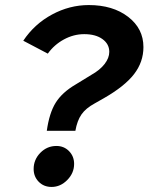

<svg xmlns="http://www.w3.org/2000/svg" viewBox="-20 -729 587 759"><path d="M391 -341 354 -320Q319 -301 302 -276.5Q285 -252 278 -212H165Q175 -283 200.5 -323.5Q226 -364 279 -395L341 -433Q375 -452 393.5 -476Q412 -500 412 -524Q412 -555 385 -574.5Q358 -594 313 -594Q271 -594 232.5 -573Q194 -552 169 -517L72 -568Q116 -634 185.5 -671.5Q255 -709 331 -709Q426 -709 486.5 -662.5Q547 -616 547 -543Q547 -484 510 -436Q473 -388 391 -341ZM203 -152Q233 -152 253 -131.5Q273 -111 273 -81Q273 -45 246 -17.5Q219 10 184 10Q153 10 133 -10.5Q113 -31 113 -61Q113 -98 139.5 -125Q166 -152 203 -152Z"/></svg>

Font: Red Hat Display
Style: Bold Italic
Weight: 700
Italic angle: -12°
Designer: Pentagram / MCKL
Foundry: Pentagram / MCKL
Version: Version 1.003; Red Hat Display Bold Italic